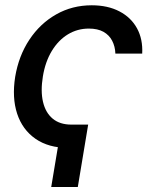

<svg xmlns="http://www.w3.org/2000/svg" viewBox="-20 -559 590 741"><path d="M320.3 -78.1 280.3 162.6H177.7L217.8 -78.1ZM243.2 11.7Q167.5 11.7 116.9 -23.4Q66.4 -58.6 46.1 -120.4Q25.9 -182.1 38.6 -262.7Q52.2 -343.8 93.5 -406Q134.8 -468.3 196.8 -503.4Q258.8 -538.6 334 -538.6Q396 -538.6 440.9 -515.1Q485.8 -491.7 508.8 -449.7Q531.7 -407.7 528.8 -352.1H425.3Q424.3 -379.9 412.8 -401.9Q401.4 -423.8 379.2 -436.3Q356.9 -448.7 322.8 -448.7Q278.8 -448.7 241.9 -426.3Q205.1 -403.8 179.9 -362.3Q154.8 -320.8 145.5 -264.2Q136.2 -207.5 146 -165.8Q155.8 -124 183.3 -101.1Q210.9 -78.1 255.4 -78.1Z"/></svg>

Font: Inter 24pt Medium
Style: Italic
Weight: 500
Italic angle: -9.3988°
Designer: Rasmus Andersson
Foundry: rsms
Version: Version 4.001;git-66647c0bb